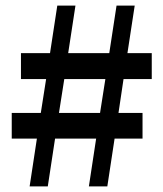

<svg xmlns="http://www.w3.org/2000/svg" viewBox="-20 -667 584 687"><path d="M191 -263H338L357 -384H210ZM86 0 112 -171H22V-263H126L145 -384H55V-477H159L185 -647H250L224 -477H371L397 -647H462L436 -477H523V-384H422L404 -263H490V-171H390L364 0H298L324 -171H177L151 0Z"/></svg>

Font: Source Serif 4 SmText Semibold
Style: Regular
Weight: 600
Designer: Frank Grießhammer
Foundry: Adobe
Version: Version 4.005;hotconv 1.1.0;makeotfexe 2.6.0